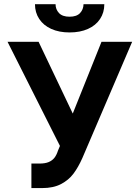

<svg xmlns="http://www.w3.org/2000/svg" viewBox="-20 -912 684 941"><path d="M133.9 -110.4H172.9Q201.2 -110.4 218.5 -117.7Q235.8 -125 246.4 -138.2Q257 -151.5 264.2 -173.8L273.8 -196.8L17 -707H169.2L336.6 -355.5L477.4 -707H627.6L383.6 -137.3Q363.6 -92.3 340.1 -60.9Q316.6 -29.5 279.1 -9.9Q241.6 9.8 186.6 9.8H133.9ZM320.9 -753Q269.6 -753 231.4 -770.2Q193.2 -787.4 172.3 -819Q151.4 -850.5 151.4 -891.5H252.3Q252.3 -866 269.2 -848Q286 -830.1 320.9 -830.1Q355.6 -830.1 372.2 -847.8Q388.8 -865.4 389.4 -891.5H491.3Q491.3 -850.5 470.4 -819Q449.5 -787.4 411 -770.2Q372.6 -753 320.9 -753Z"/></svg>

Font: WEMIX Pretendard Variable
Style: Regular
Weight: 400
Designer: Base glyphs from Inter by Rasmus Andersson; Hangeul glyphs from Noto Sans CJK(Source Han Sans) by Jang Soo-young and Kan
Foundry: Kil Hyung-jin
Version: Version 1.000;Glyphs 3.2 (3208)